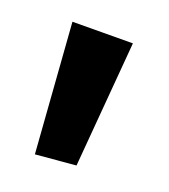

<svg xmlns="http://www.w3.org/2000/svg" viewBox="-49 -849 259 294"><g transform="rotate(15 80.5 -701.5)"><path d="M33 -807 30 -596H96L131 -799Z"/></g></svg>

Font: Fira Math
Style: Regular
Weight: 400
Designer: Xiangdong Zeng
Foundry: Xiangdong Zeng
Version: Version 0.3.4